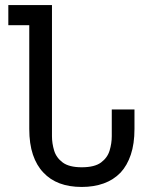

<svg xmlns="http://www.w3.org/2000/svg" viewBox="-20 -727 568 761"><path d="M304 14Q205 14 152 -43Q125 -71 110.5 -114Q96 -157 96 -216V-627H13V-707H186V-187Q186 -159 194.5 -130.5Q203 -102 228.5 -83Q254 -64 304 -64Q355 -64 380.5 -83Q406 -102 414.5 -130.5Q423 -159 423 -187V-293H513V-216Q513 -157 498.5 -114Q484 -71 458 -43Q430 -14 391 0Q352 14 304 14Z"/></svg>

Font: PlemolJP
Style: Regular
Weight: 400
Monospace: yes
Version: v2.0.4; ttfautohint (v1.8.4.7-5d5b-dirty) -l 6 -r 45 -G 200 